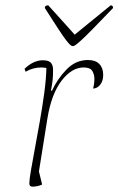

<svg xmlns="http://www.w3.org/2000/svg" viewBox="-20 -688 444 720"><path d="M102 12Q90 12 90 0Q90 -14 96 -49Q102 -84 111 -132Q120 -180 129.5 -234Q139 -288 146 -339.5Q153 -391 154 -433Q145 -435 135 -435Q119 -435 104.5 -431Q90 -427 76 -419L72 -430Q90 -447 107 -454.5Q124 -462 140 -462Q163 -462 171 -452.5Q179 -443 179 -426Q179 -405 177.5 -389.5Q176 -374 171 -348H175Q195 -392 229.5 -427.5Q264 -463 310 -463Q338 -463 352.5 -448Q367 -433 367 -407Q367 -384 355.5 -370Q344 -356 329 -356Q334 -374 334 -392Q334 -409 326 -422Q318 -435 294 -435Q249 -435 211 -385.5Q173 -336 158 -245L126 -45L138 4Q130 8 120 10Q110 12 102 12ZM253 -515Q249 -515 244 -519Q239 -523 228.5 -536.5Q218 -550 199 -579Q180 -608 148 -658Q148 -668 161 -668Q197 -628 222.5 -600Q248 -572 260 -558Q277 -572 308.5 -597.5Q340 -623 395 -668Q404 -668 404 -658Q356 -608 327.5 -579Q299 -550 284 -536.5Q269 -523 263 -519Q257 -515 253 -515Z"/></svg>

Font: Petrona Thin
Style: Italic
Weight: 100
Italic angle: -9°
Designer: Ringo R. Seeber
Foundry: Ringo R. Seeber
Version: Version 2.001; ttfautohint (v1.8.3)